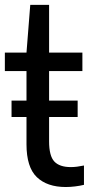

<svg xmlns="http://www.w3.org/2000/svg" viewBox="-20 -760 372 790"><path d="M250.5 9.5Q174 9.5 131.5 -31.2Q89 -72 89 -166.5V-467.5H0V-543.5H89L104.5 -740H182V-543.5H319V-467.5H182V-178.5Q182 -118.5 203.5 -95.5Q225 -72.5 271.5 -72.5Q284 -72.5 297.2 -74.2Q310.5 -76 325.5 -79V0.5Q309.5 4.5 289.2 7Q269 9.5 250.5 9.5ZM27.5 -278.5V-346H299.5V-278.5Z"/></svg>

Font: Encode Sans Condensed Medium
Style: Regular
Weight: 500
Width: 3
Designer: Multiple Designers
Foundry: Impallari Type
Version: Version 3.000; ttfautohint (v1.8.3) -l 8 -r 50 -G 200 -x 14 